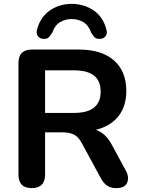

<svg xmlns="http://www.w3.org/2000/svg" viewBox="-20 -960 729 988"><path d="M212 -379H362Q498 -379 498 -489Q498 -598 362 -598H212ZM201 -760Q183 -762 174 -775.5Q165 -789 171 -809Q188 -873 237 -906.5Q286 -940 349 -940Q412 -940 461.5 -906.5Q511 -873 527 -809Q534 -789 524.5 -775.5Q515 -762 497 -760Q475 -758 465.5 -769.5Q456 -781 449 -792Q436 -830 409 -846Q382 -862 349 -862Q316 -862 289 -846Q262 -830 249 -792Q242 -781 232.5 -769.5Q223 -758 201 -760ZM143 8Q75 8 75 -62V-635Q75 -705 144 -705H386Q503 -705 566.5 -649Q630 -593 630 -492Q630 -413 589 -361.5Q548 -310 473 -292Q523 -276 556 -214L627 -83Q646 -49 634.5 -20.5Q623 8 579 8Q550 8 532 -4Q514 -16 500 -41L400 -225Q383 -257 359.5 -268Q336 -279 300 -279H212V-62Q212 8 143 8Z"/></svg>

Font: Chiron GoRound TC SB
Style: Regular
Weight: 500
Designer: Ryoko NISHIZUKA 西塚涼子 (kana, bopomofo & ideographs); Paul D. Hunt (Latin, Greek & Cyrillic); Sandoll Communications 산돌커뮤니
Foundry: Adobe
Version: Version 1.000;hotconv 1.1.1;makeotfexe 2.6.0